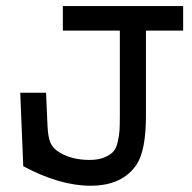

<svg xmlns="http://www.w3.org/2000/svg" viewBox="-20 -589 626 625"><path d="M184.6 -569.3H576.2V-489.3H455.1V-211.9Q455.1 -99.6 424.8 -53.7Q378.9 15.6 274.4 15.6Q174.8 15.6 55.7 -47.9L45.9 -287.1H129.9L134.8 -176.8Q136.7 -140.6 145 -122.6Q153.3 -104.5 176.8 -90.8Q216.8 -68.4 271.5 -68.4Q299.8 -68.4 318.8 -76.2Q337.9 -84 348.1 -94.7Q358.4 -105.5 363.3 -127.4Q368.2 -149.4 369.1 -165.5Q370.1 -181.6 370.1 -211.9V-489.3H184.6Z"/></svg>

Font: Thabit-Bold
Style: Bold
Weight: 700
Designer: Regenerated by Nadim Shaikli
Foundry: MAK Alagha
Version: 0.01